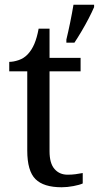

<svg xmlns="http://www.w3.org/2000/svg" viewBox="-20 -780 417 810"><path d="M240 10Q164 10 129.5 -24.5Q95 -59 95 -145V-479H19V-519Q37 -519 59 -526.5Q81 -534 97 -551Q114 -569 125 -595Q136 -621 143 -659H189V-536H320V-479H189V-142Q189 -91 210 -67Q231 -43 265 -43Q283 -43 298 -45Q313 -47 329 -50V-6Q316 0 290 5Q264 10 240 10ZM260 -613Q268 -646 276 -685Q284 -724 290 -760H377V-750Q368 -729 354 -702Q340 -675 324 -648Q308 -621 294 -600H260Z"/></svg>

Font: Noto Serif Makasar
Style: Regular
Weight: 400
Designer: Sérgio Martins
Version: Version 1.001; ttfautohint (v1.8.4.7-5d5b)